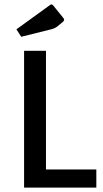

<svg xmlns="http://www.w3.org/2000/svg" viewBox="-20 -857 470 877"><path d="M55 0ZM90 -625H190V-83H420V0H90ZM55 -723 207 -833Q212 -837 215 -837Q219 -837 223 -832L266 -779Q273 -771 273 -767Q273 -762 266 -756L239 -734Q231 -728 217 -724L77 -689Z"/></svg>

Font: Changa
Style: Regular
Weight: 400
Designer: Eduardo Rodriguez Tunni
Foundry: Eduardo Rodriguez Tunni
Version: Version 2.002; ttfautohint (v1.5.10-5e6f)